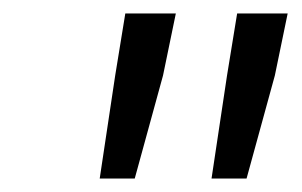

<svg xmlns="http://www.w3.org/2000/svg" viewBox="-20 -691 448 285"><path d="M151 -579 166 -671H241L222 -579L180 -426H128ZM317 -579 332 -671H407L388 -579L346 -426H294Z"/></svg>

Font: mr_Source Sans Pro
Style: Italic
Weight: 400
Italic angle: -11°
Designer: Paul D. Hunt
Foundry: Adobe Systems Incorporated
Version: Version 1.036;July 10, 2024;FontCreator 11.5.0.2430 64-bit